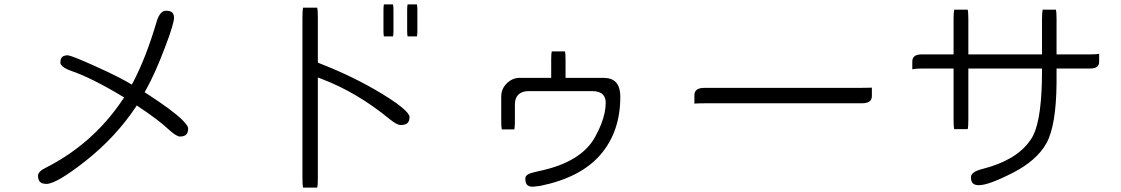

<svg xmlns="http://www.w3.org/2000/svg" viewBox="-20 -788 5040 863"><path d="M253.9 -498Q262.7 -482.9 296.4 -470.7Q390.1 -439 528.8 -355.5L538.1 -350.1L531.7 -340.8Q398.4 -141.6 185.1 -33.7Q159.2 -21 152.8 -7.3Q150.9 -2.9 150.9 2Q150.9 20.5 159.9 29.5Q168.9 38.6 188.5 38.6Q233.9 38.6 365.7 -65.4Q499 -170.9 589.4 -305.7L594.7 -314Q647.5 -278.8 679.9 -254.4Q712.4 -230 733.9 -209.7Q755.4 -189.5 771 -180.7Q781.7 -174.3 788.1 -174.3Q808.1 -174.3 816.9 -183.1Q825.7 -191.9 825.7 -210.9Q825.7 -215.3 821.8 -222.2Q815.4 -232.9 800.8 -247.6Q756.3 -292 638.2 -368.2L629.9 -373.5L634.8 -381.8Q676.3 -455.6 719.2 -568.8Q743.7 -632.3 752.9 -664.3Q762.2 -696.3 762.2 -707Q762.2 -723.6 754.4 -731.4Q746.1 -739.7 726.6 -739.7Q713.9 -739.7 704.1 -730Q692.4 -718.3 684.6 -692.4Q636.7 -529.3 577.6 -417L572.3 -407.7Q545.4 -423.8 522 -436Q474.6 -460.9 403.3 -492.7Q305.2 -536.6 285.2 -539.6Q261.7 -539.6 254.9 -525.9Q253.4 -522.9 252.4 -518.3Q251.5 -513.7 251.5 -509.8Q251.5 -505.9 251.7 -504.4Q252 -502.9 252.4 -501.2Q252.9 -499.5 253.9 -498Z M1705.6 -768.1Q1703.6 -760.3 1703.6 -742.2V-648.4Q1703.6 -632.8 1705.6 -624.5H1746.6Q1748.5 -631.3 1748.5 -648.4V-742.2Q1748.5 -759.3 1746.6 -768.1ZM1812 -768.1Q1810.1 -760.3 1810.1 -742.2V-648.4Q1810.1 -632.8 1812 -624.5H1854Q1856 -631.3 1856 -648.4V-742.2Q1856 -759.3 1854 -768.1ZM1405.8 55.2Q1408.7 43 1408.7 10.7V-439.5L1422.4 -434.6Q1583.5 -374 1731 -252.9Q1763.7 -226.1 1781.2 -226.1Q1802.7 -226.1 1811.8 -235.1Q1820.8 -244.1 1820.8 -262.7Q1820.8 -266.1 1817.9 -271.5Q1813.5 -279.8 1802.7 -290.5Q1772.9 -320.3 1698.2 -365.7Q1571.8 -442.9 1415 -503.9L1408.7 -506.8V-708Q1408.7 -741.2 1405.8 -753.4H1342.3Q1339.4 -741.2 1339.4 -708V10.7Q1339.4 43 1342.3 55.2Z M2460 -557.1Q2457.5 -546.9 2457.5 -520.5V-438H2314.5Q2282.7 -438 2256.8 -412.1Q2232.9 -388.2 2232.9 -353.5V-246.1Q2232.9 -217.3 2235.4 -206.5H2292L2293 -213.9Q2294.4 -225.6 2294.4 -246.1V-317.4Q2294.4 -355 2319.3 -369.6Q2334 -378.4 2356.4 -378.4H2642.6Q2673.8 -378.4 2689.5 -363.3Q2702.6 -349.6 2702.6 -326.7Q2702.6 -303.7 2697.3 -279.3Q2687 -231 2656.2 -174.8Q2594.7 -60.1 2407.2 -20Q2357.9 -9.3 2351.1 -2.9Q2348.1 -1 2346.2 1.5Q2341.3 6.3 2341.3 16.1Q2341.3 34.7 2349.4 43Q2357.4 51.3 2375.5 51.3L2408.7 47.4Q2590.3 10.3 2679.2 -93Q2768.1 -196.3 2768.1 -352.5Q2768.1 -398.9 2747.1 -419.4Q2729 -438 2692.4 -438H2522V-520.5Q2522 -546.9 2519.5 -557.1Z M3852.5 -393.1H3146.5Q3120.1 -393.1 3109.4 -382.3Q3101.1 -374 3101.1 -358.4V-322.3Q3117.2 -323.7 3146.5 -323.7H3852.5Q3880.4 -323.7 3891.1 -334.5Q3898.9 -342.3 3898.9 -357.4V-394Q3882.8 -393.1 3852.5 -393.1Z M4666.5 -744.6Q4663.6 -732.9 4663.6 -702.1V-543.5H4332.5V-702.1Q4332.5 -732.9 4329.6 -744.6H4269Q4266.1 -732.9 4266.1 -702.1V-543.5H4123Q4098.1 -543.5 4088.4 -533.2Q4080.6 -525.9 4080.6 -510.7V-476.6Q4096.2 -480 4123 -480H4266.1V-251Q4266.1 -219.2 4269 -207.5H4329.6Q4332.5 -219.2 4332.5 -251V-480H4663.6V-469.7Q4663.6 -260.3 4624.5 -180.2Q4617.2 -165.5 4608.9 -154.8Q4546.9 -66.9 4395 -28.3Q4344.2 -15.6 4344.2 8.8Q4344.2 27.3 4352.8 35.9Q4361.3 44.4 4379.9 44.4Q4423.3 44.4 4531.2 -10.7Q4639.2 -65.4 4683.1 -143.6Q4727.1 -221.7 4729 -415V-480H4878.9Q4903.3 -480 4913.1 -489.7Q4920.4 -497.1 4920.4 -510.7V-545.9Q4904.8 -543.5 4878.9 -543.5H4729V-702.1Q4729 -732.9 4726.1 -744.6Z"/></svg>

Font: YuPearl-ExtraLight
Style: ExtraLight
Weight: 200
Designer: Max Yao
Foundry: Max-Everyday
Version: Version 1.011; ttfautohint (v1.8.3)